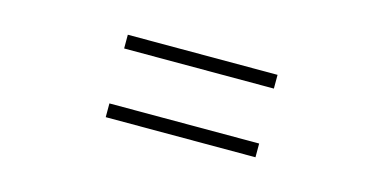

<svg xmlns="http://www.w3.org/2000/svg" viewBox="-39 -650 1077 540"><g transform="rotate(15 500.0 -380.0)"><path d="M718 -460V-500H282V-460ZM718 -260V-300H282V-260Z"/></g></svg>

Font: Noto Serif SC SemiBold
Style: Regular
Weight: 600
Designer: Ryoko NISHIZUKA 西塚涼子 (kana & ideographs); Frank Grießhammer (Latin, Greek & Cyrillic); Wenlong ZHANG 张文龙 (bopomofo); San
Foundry: Adobe
Version: Version 2.001;hotconv 1.1.0;makeotfexe 2.6.0